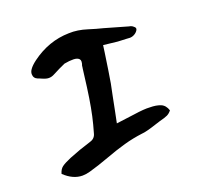

<svg xmlns="http://www.w3.org/2000/svg" viewBox="-117 -803 945 915"><g transform="rotate(-20 355.5 -346.0)"><path d="M152 -16Q104 -16 60 -58Q66 -80 80 -90.5Q94 -101 127 -115Q181 -137 240 -155Q265 -162 271 -187Q283 -228 291.5 -266.5Q300 -305 307.5 -353Q315 -401 323 -468L327 -499Q328 -501 328 -508Q337 -532 328.5 -541.5Q320 -551 300 -551.5Q280 -552 253 -547Q239 -541 222.5 -533Q206 -525 187 -515Q174 -508 160 -508Q147 -508 129 -516Q121 -520 116 -521.5Q111 -523 109 -524Q89 -532 89 -553Q89 -565 97 -576Q107 -591 131 -609Q219 -674 321 -676Q344 -677 367 -673.5Q390 -670 412 -663Q453 -650 486 -642L601 -609Q604 -609 611.5 -606.5Q619 -604 627 -596Q635 -589 629 -579Q623 -569 611.5 -562.5Q600 -556 588 -556Q581 -557 571.5 -557Q562 -557 549 -558L527 -559L456 -567L451 -531Q444 -484 438.5 -447Q433 -410 428 -382Q423 -358 416.5 -326Q410 -294 402 -253L390 -194L482 -206Q536 -214 563 -212Q596 -212 618 -203Q640 -194 649 -166Q639 -153 626.5 -147Q614 -141 586 -134L567 -128Q507 -108 485 -107Q438 -101 393 -88.5Q348 -76 283 -52Q261 -44 238.5 -36.5Q216 -29 191 -22Q170 -16 152 -16Z"/></g></svg>

Font: Mansalva
Style: Regular
Weight: 400
Designer: Carolina Short
Foundry: Carolina Short
Version: Version 2.112; ttfautohint (v1.8.4.7-5d5b)